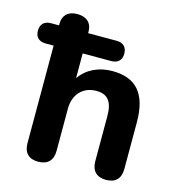

<svg xmlns="http://www.w3.org/2000/svg" viewBox="-136 -806 835 906"><g transform="rotate(15 281.5 -352.5)"><path d="M131 8C178 8 203 -17 203 -64V-270C203 -340 246 -386 312 -386C366 -386 392 -356 392 -285V-64C392 -17 418 8 463 8C509 8 534 -17 534 -64V-292C534 -430 478 -496 361 -496C294 -496 237 -469 203 -419V-540H342C375 -540 393 -558 393 -589C393 -621 375 -639 342 -639H203V-648C203 -688 177 -713 131 -713C86 -713 61 -688 61 -648V-639H23C-11 -639 -29 -621 -29 -589C-29 -558 -11 -540 23 -540H61V-64C61 -17 86 8 131 8Z"/></g></svg>

Font: SN Pro
Style: Bold
Weight: 700
Designer: Tobias Whetton
Foundry: Supernotes
Version: Version 1.003;Glyphs 3.3 (3324)